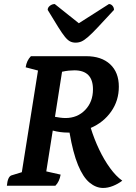

<svg xmlns="http://www.w3.org/2000/svg" viewBox="-20 -919 671 950"><path d="M490 11Q455 11 423 -15.5Q391 -42 366 -102.5Q341 -163 324 -263Q320 -263 316 -263Q278 -263 241 -273L209 -71L280 -55Q274 -20 254 0H14Q18 -44 36 -51L88 -67L168 -570L107 -586Q112 -620 133 -641H406Q482 -641 525 -601Q568 -561 568 -490Q568 -421 530 -367Q492 -313 429 -286Q446 -231 470.5 -179.5Q495 -128 524.5 -87.5Q554 -47 585 -25Q564 -9 539 1Q514 11 490 11ZM348 -571Q335 -571 320 -569.5Q305 -568 287 -564L252 -341Q263 -339 277 -337Q291 -335 304 -335Q363 -335 401.5 -375Q440 -415 440 -477Q440 -571 348 -571ZM354 -708Q339 -708 327 -714Q315 -720 301.5 -736.5Q288 -753 268 -785Q248 -817 216 -870Q216 -882 227 -890.5Q238 -899 251 -899L370 -804L519 -899Q529 -899 536.5 -890.5Q544 -882 544 -870Q495 -817 465 -785Q435 -753 416 -736.5Q397 -720 383.5 -714Q370 -708 354 -708Z"/></svg>

Font: Petrona
Style: Bold Italic
Weight: 700
Italic angle: -9°
Designer: Ringo R. Seeber
Foundry: Ringo R. Seeber
Version: Version 2.001; ttfautohint (v1.8.3)